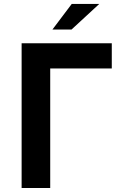

<svg xmlns="http://www.w3.org/2000/svg" viewBox="-20 -947 642 967"><path d="M341.3 -927.2H480L340.3 -798.3H244.1ZM88.9 -729H543V-602.1H232.9V0H88.9Z"/></svg>

Font: Hack
Style: Bold
Weight: 700
Monospace: yes
Designer: Christopher Simpkins
Foundry: Christopher Simpkins
Version: Version 2.017